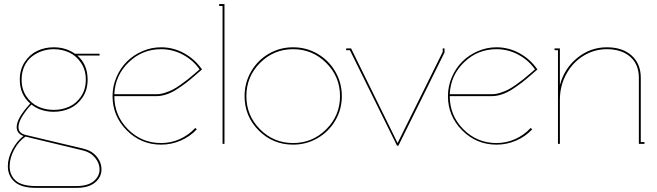

<svg xmlns="http://www.w3.org/2000/svg" viewBox="-20 -699 3195 933"><path d="M104 -35.2Q71.8 -14.2 49.3 27.3Q26.9 68.8 26.9 108.9Q26.9 152.8 56.9 179Q86.9 205.1 154.8 205.1H351.1Q406.7 205.1 435.3 181.4Q463.9 157.7 463.9 124Q463.9 94.2 442.1 67.6Q420.4 41 383.8 32.2ZM85 -312Q85 -265.1 107.9 -231Q130.9 -196.8 165.5 -180.9Q200.2 -165 241.2 -165Q282.2 -165 316.9 -180.9Q351.6 -196.8 374.3 -231Q397 -265.1 397 -312Q397 -358.9 374 -393.3Q351.1 -427.7 316.4 -443.8Q281.7 -460 241.2 -460Q210.9 -460 183.3 -450.4Q155.8 -440.9 133.5 -423.1Q111.3 -405.3 98.1 -376.5Q85 -347.7 85 -312ZM69.8 -81.1Q69.8 -50.8 106 -43L387.2 23.9Q426.8 33.7 450 62Q473.1 90.3 473.1 124Q473.1 161.6 442.1 187.7Q411.1 213.9 351.1 213.9H154.8Q84 213.9 51 184.6Q18.1 155.3 18.1 108.9Q18.1 68.8 40.3 27.3Q62.5 -14.2 94.2 -38.1Q61 -50.3 61 -81.1Q61 -125 127 -195.8Q76.2 -239.7 76.2 -312Q76.2 -361.8 100.6 -398.4Q125 -435.1 161.6 -452.1Q198.2 -469.2 241.2 -469.2Q299.8 -469.2 344.2 -438H463.9V-429.2H356Q405.8 -385.7 405.8 -312Q405.8 -262.2 381.3 -225.8Q356.9 -189.5 320.3 -172.6Q283.7 -155.8 241.2 -155.8Q178.2 -155.8 132.8 -190.9Q113.3 -172.4 91.6 -139.2Q69.8 -106 69.8 -81.1Z M740.7 -241.2Q759.8 -241.2 781.2 -248Q802.7 -254.9 819.3 -263.4Q835.9 -272 858.2 -287.8Q880.4 -303.7 892.1 -313Q903.8 -322.3 924.6 -340.1Q945.3 -357.9 949.7 -361.8Q918.5 -406.7 868.9 -433.3Q819.3 -460 762.7 -460Q671.4 -460 605.5 -396.5Q539.6 -333 535.6 -241.2ZM535.6 -231.9Q535.6 -137.2 602.1 -70.6Q668.5 -3.9 762.7 -3.9Q811 -3.9 853.8 -23.2Q896.5 -42.5 928.7 -77.1L936.5 -70.8Q903.8 -35.6 858.4 -15.9Q813 3.9 762.7 3.9Q665.5 3.9 596.2 -65.4Q526.9 -134.8 526.9 -231.9Q526.9 -279.8 545.7 -323.7Q564.5 -367.7 596.2 -399.4Q627.9 -431.2 671.6 -450.2Q715.3 -469.2 762.7 -469.2Q822.3 -469.2 874.5 -440.4Q926.8 -411.6 960 -363.8L961.9 -360.8L958.5 -358.9Q952.1 -353.5 927.5 -332Q902.8 -310.5 885.3 -297.1Q867.7 -283.7 841.8 -266.6Q815.9 -249.5 790 -240.7Q764.2 -231.9 739.7 -231.9Z M1061.5 -669.9H1044.9V-679.2H1070.8V0H1061.5Z M1404.3 3.9Q1306.2 3.9 1237.3 -64.9Q1168.5 -133.8 1168.5 -231.9Q1168.5 -296.4 1200 -351.1Q1231.4 -405.8 1285.6 -437.5Q1339.8 -469.2 1404.3 -469.2Q1468.8 -469.2 1523.2 -437.5Q1577.6 -405.8 1609.4 -351.1Q1641.1 -296.4 1641.1 -231.9Q1641.1 -167.5 1609.4 -113.3Q1577.6 -59.1 1523.2 -27.6Q1468.8 3.9 1404.3 3.9ZM1243.7 -393.3Q1177.2 -326.7 1177.2 -231.9Q1177.2 -137.2 1243.7 -70.6Q1310.1 -3.9 1404.3 -3.9Q1498.5 -3.9 1565.4 -70.8Q1632.3 -137.7 1632.3 -231.9Q1632.3 -326.2 1565.4 -393.1Q1498.5 -460 1404.3 -460Q1310.1 -460 1243.7 -393.3Z M2140.1 -463.9V-443.8L1916 8.8H1909.2L1680.2 -455.1H1662.1V-463.9H1686L1912.1 -3.9L2131.3 -446.8V-463.9Z M2370.6 -241.2Q2389.6 -241.2 2411.1 -248Q2432.6 -254.9 2449.2 -263.4Q2465.8 -272 2488 -287.8Q2510.3 -303.7 2522 -313Q2533.7 -322.3 2554.4 -340.1Q2575.2 -357.9 2579.6 -361.8Q2548.3 -406.7 2498.8 -433.3Q2449.2 -460 2392.6 -460Q2301.3 -460 2235.4 -396.5Q2169.4 -333 2165.5 -241.2ZM2165.5 -231.9Q2165.5 -137.2 2231.9 -70.6Q2298.3 -3.9 2392.6 -3.9Q2440.9 -3.9 2483.6 -23.2Q2526.4 -42.5 2558.6 -77.1L2566.4 -70.8Q2533.7 -35.6 2488.3 -15.9Q2442.9 3.9 2392.6 3.9Q2295.4 3.9 2226.1 -65.4Q2156.7 -134.8 2156.7 -231.9Q2156.7 -279.8 2175.5 -323.7Q2194.3 -367.7 2226.1 -399.4Q2257.8 -431.2 2301.5 -450.2Q2345.2 -469.2 2392.6 -469.2Q2452.1 -469.2 2504.4 -440.4Q2556.6 -411.6 2589.8 -363.8L2591.8 -360.8L2588.4 -358.9Q2582 -353.5 2557.4 -332Q2532.7 -310.5 2515.1 -297.1Q2497.6 -283.7 2471.7 -266.6Q2445.8 -249.5 2419.9 -240.7Q2394 -231.9 2369.6 -231.9Z M2928.7 -469.2Q3004.4 -469.2 3049.1 -429.4Q3093.8 -389.6 3093.8 -320.8V-8.8H3111.8V0H3084.5V-320.8Q3084.5 -386.2 3042.5 -423.1Q3000.5 -460 2928.7 -460Q2868.2 -460 2815.9 -428.2Q2763.7 -396.5 2732.2 -339.6Q2700.7 -282.7 2700.7 -213.9V0H2691.4V-455.1H2674.8V-463.9H2700.7V-285.2Q2722.2 -366.7 2785.6 -418Q2849.1 -469.2 2928.7 -469.2Z"/></svg>

Font: Rawengulk
Style: Ultralight
Weight: 200
Version: Version 0.92